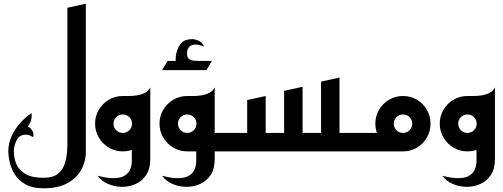

<svg xmlns="http://www.w3.org/2000/svg" viewBox="-20 -820 2726 1040"><path d="M345 -40V-778L445 -800V0ZM216 200Q155 200 117 178Q79 156 59 123Q39 90 32 56.5Q25 23 25 0Q25 -44 43.5 -84Q62 -124 91 -155.5Q120 -187 151 -207Q153 -188 149 -171Q145 -154 131 -135Q142 -130 149.5 -120.5Q157 -111 160 -100Q163 -89 160 -77Q146 -85 135.5 -88.5Q125 -92 111 -90Q83 -87 69 -58Q55 -29 55 0Q55 38 69.5 70.5Q84 103 119 123Q154 143 216 143Q267 143 295 120.5Q323 98 334 56.5Q345 15 345 -40V-278L445 -300V0Q445 56 419 101.5Q393 147 342.5 173.5Q292 200 216 200Z M509 132Q566 147 602.5 145Q639 143 659 129Q679 115 686.5 94Q694 73 694 52V-128L794 -150V42Q794 95 771.5 128.5Q749 162 713 177.5Q677 193 637.5 192Q598 191 563.5 175.5Q529 160 509 132ZM794 -150 645 -300Q658 -300 679 -300Q700 -300 722.5 -303.5Q745 -307 764.5 -317Q784 -327 794 -346ZM645 0Q604 0 570 -20Q536 -40 515.5 -74.5Q495 -109 495 -150Q495 -192 515.5 -226Q536 -260 570 -280Q604 -300 645 -300Q686 -300 720 -280Q754 -260 774 -226Q794 -192 794 -150Q794 -109 774 -74.5Q754 -40 720 -20Q686 0 645 0ZM645 -100Q666 -100 680.5 -114.5Q695 -129 695 -150Q695 -171 680.5 -185.5Q666 -200 645 -200Q624 -200 609.5 -185.5Q595 -171 595 -150Q595 -129 609.5 -114.5Q624 -100 645 -100Z M931 -449V-482Q931 -501 932 -512.5Q933 -524 937 -539Q945 -569 964 -588.5Q983 -608 1022 -608Q1036 -608 1055.5 -599.5Q1075 -591 1085 -568Q1079 -571 1059 -576Q1039 -581 1025 -577Q1009 -573 1002 -562.5Q995 -552 994 -542.5Q993 -533 993 -529Q993 -509 1003.5 -501Q1014 -493 1028.5 -491.5Q1043 -490 1055 -490H1081L1082 -449ZM858 -440 888 -490H1128L1098 -440Z M992 0 1042 -100H1239V0ZM1143 -150 994 -300Q1007 -300 1028 -300Q1049 -300 1071.5 -303.5Q1094 -307 1113.5 -317Q1133 -327 1143 -346ZM994 0Q953 0 919 -20Q885 -40 864.5 -74.5Q844 -109 844 -150Q844 -192 864.5 -226Q885 -260 919 -280Q953 -300 994 -300Q1035 -300 1069 -280Q1103 -260 1123 -226Q1143 -192 1143 -150Q1143 -109 1123 -74.5Q1103 -40 1069 -20Q1035 0 994 0ZM994 -100Q1015 -100 1029.5 -114.5Q1044 -129 1044 -150Q1044 -171 1029.5 -185.5Q1015 -200 994 -200Q973 -200 958.5 -185.5Q944 -171 944 -150Q944 -129 958.5 -114.5Q973 -100 994 -100ZM858 132Q915 147 951.5 145Q988 143 1008 129Q1028 115 1035.5 94Q1043 73 1043 52V-128L1143 -150V42Q1143 95 1120.5 128.5Q1098 162 1062 177.5Q1026 193 986.5 192Q947 191 912.5 175.5Q878 160 858 132Z M1199 0V-100H1319V-278L1419 -300V-100H1519V-328L1619 -350V-100H1719V-378L1819 -400V-100H1939V0Z M1899 0V-100H2099L2164 0ZM2163 0Q2122 0 2088 -20Q2054 -40 2033.5 -74.5Q2013 -109 2013 -150Q2013 -192 2033.5 -226Q2054 -260 2088 -280Q2122 -300 2163 -300Q2204 -300 2238 -280Q2272 -260 2292 -226Q2312 -192 2312 -150Q2312 -109 2292 -74.5Q2272 -40 2238 -20Q2204 0 2163 0ZM2163 -100Q2184 -100 2198.5 -114.5Q2213 -129 2213 -150Q2213 -171 2198.5 -185.5Q2184 -200 2163 -200Q2142 -200 2127.5 -185.5Q2113 -171 2113 -150Q2113 -129 2127.5 -114.5Q2142 -100 2163 -100Z M2376 132Q2433 147 2469.5 145Q2506 143 2526 129Q2546 115 2553.5 94Q2561 73 2561 52V-128L2661 -150V42Q2661 95 2638.5 128.5Q2616 162 2580 177.5Q2544 193 2504.5 192Q2465 191 2430.5 175.5Q2396 160 2376 132ZM2661 -150 2512 -300Q2525 -300 2546 -300Q2567 -300 2589.5 -303.5Q2612 -307 2631.5 -317Q2651 -327 2661 -346ZM2512 0Q2471 0 2437 -20Q2403 -40 2382.5 -74.5Q2362 -109 2362 -150Q2362 -192 2382.5 -226Q2403 -260 2437 -280Q2471 -300 2512 -300Q2553 -300 2587 -280Q2621 -260 2641 -226Q2661 -192 2661 -150Q2661 -109 2641 -74.5Q2621 -40 2587 -20Q2553 0 2512 0ZM2512 -100Q2533 -100 2547.5 -114.5Q2562 -129 2562 -150Q2562 -171 2547.5 -185.5Q2533 -200 2512 -200Q2491 -200 2476.5 -185.5Q2462 -171 2462 -150Q2462 -129 2476.5 -114.5Q2491 -100 2512 -100Z"/></svg>

Font: Reem Kufi
Style: Regular
Weight: 400
Designer: Khaled Hosny
Version: Version 1.6